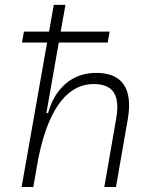

<svg xmlns="http://www.w3.org/2000/svg" viewBox="-20 -752 626 772"><path d="M399.4 0H446.3L493.7 -272C515.1 -395.5 472.2 -459 366.2 -459C272.9 -459 202.1 -400.4 173.3 -297.4H166.5L216.3 -581.1H413.1L420.9 -625H224.1L243.2 -732.4H196.3L177.2 -625H76.2L68.4 -581.1H169.4L66.9 0H113.8L134.3 -116.2C179.2 -337.9 264.6 -414.1 356.4 -414.1C436 -414.1 463.4 -368.7 447.3 -275.9Z"/></svg>

Font: Cascadia Code PL ExtraLight
Style: Italic
Weight: 200
Italic angle: -10°
Monospace: yes
Designer: Aaron Bell
Foundry: Saja Typeworks
Version: Version 2404.023